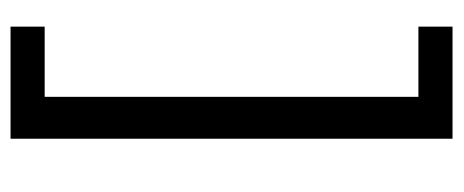

<svg xmlns="http://www.w3.org/2000/svg" viewBox="-265 -451 836 346"><g transform="rotate(90 153.0 -278.0)"><path d="M230 121H28V59.5H154.5V-614H28V-675.5H230Z"/></g></svg>

Font: Anek Tamil
Style: Regular
Weight: 400
Designer: Aadarsh Rajan (Tamil), Yesha Goshar (Latin)
Foundry: Ek Type
Version: Version 1.003